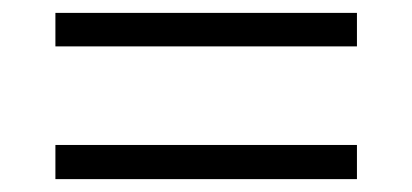

<svg xmlns="http://www.w3.org/2000/svg" viewBox="-20 -454 640 298"><path d="M66 -229H534V-176H66ZM66 -434H534V-382H66Z"/></svg>

Font: IBM Plex Serif
Style: Regular
Weight: 400
Designer: Mike Abbink, Paul van der Laan, Pieter van Rosmalen
Foundry: Bold Monday
Version: Version 2.6